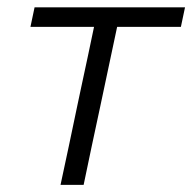

<svg xmlns="http://www.w3.org/2000/svg" viewBox="-20 -516 536 536"><path d="M149 0Q161 -56 172 -107.5Q183 -159 195.5 -219.5L206 -269Q217 -319.5 225.5 -360Q234 -400.5 242.5 -441H65L76.5 -495.5H496.5L485 -441H307Q298.5 -400.5 289.8 -360Q281 -319.5 270.5 -269L260 -219.5Q247 -159 236 -107.5Q225 -56 213.5 0Z"/></svg>

Font: Commissioner Light
Style: Italic
Weight: 300
Italic angle: -12°
Designer: Kostas Bartsokas
Foundry: Kostas Bartsokas
Version: Version 1.000; ttfautohint (v1.8.3)